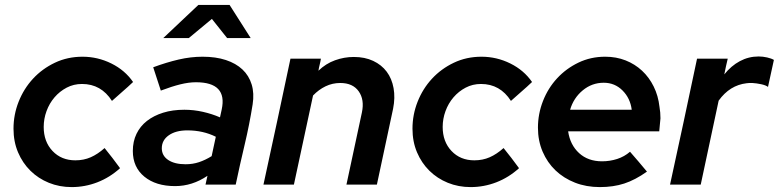

<svg xmlns="http://www.w3.org/2000/svg" viewBox="-20 -752 3172 782"><path d="M287 -99Q321 -99 349.5 -111.5Q378 -124 406 -149Q422 -129 438 -108.5Q454 -88 469 -67Q427 -29 376.5 -9.5Q326 10 272 10Q222 10 179 -7.5Q136 -25 104 -56.5Q72 -88 53.5 -131.5Q35 -175 35 -228Q35 -285 56 -338Q77 -391 114.5 -431.5Q152 -472 203.5 -496.5Q255 -521 316 -521Q378 -521 433.5 -493.5Q489 -466 522 -418Q501 -398 479.5 -379.5Q458 -361 436 -341Q392 -410 314 -410Q280 -410 251.5 -395Q223 -380 202 -355.5Q181 -331 169.5 -299.5Q158 -268 158 -235Q158 -175 194 -137Q230 -99 287 -99Z M521 0ZM693 6Q615 6 568 -32.5Q521 -71 521 -137Q521 -176 536 -207Q551 -238 578.5 -259.5Q606 -281 644.5 -293Q683 -305 731 -305Q769 -305 806.5 -296.5Q844 -288 876 -274Q878 -282 879.5 -290Q881 -298 883 -306Q907 -417 778 -417Q749 -417 714.5 -408.5Q680 -400 635 -383Q627 -407 619.5 -430.5Q612 -454 604 -478Q658 -498 707.5 -509.5Q757 -521 805 -521Q859 -521 900 -507.5Q941 -494 967.5 -469Q994 -444 1005 -408Q1016 -372 1009 -327Q996 -245 976.5 -163Q957 -81 940 0H817Q819 -9 821 -18Q823 -27 825 -36Q763 6 693 6ZM639 -148Q639 -118 665 -100.5Q691 -83 736 -83Q765 -83 790.5 -91.5Q816 -100 842 -116L859 -195Q807 -221 743 -221Q696 -221 667.5 -201Q639 -181 639 -148ZM905 -597 843 -675 749 -597H645L788 -732H915L1001 -597Z M1053 0Q1081 -129 1108.5 -256.5Q1136 -384 1163 -513H1287Q1285 -500 1282 -488.5Q1279 -477 1277 -464Q1307 -493 1344.5 -506.5Q1382 -520 1421 -520Q1466 -520 1500 -504Q1534 -488 1555 -460Q1576 -432 1583 -393Q1590 -354 1581 -309L1515 0H1391L1454 -294Q1465 -346 1441 -380Q1417 -414 1366 -414Q1334 -414 1306 -400.5Q1278 -387 1255 -363Q1235 -272 1216 -181.5Q1197 -91 1177 0Z M1912 -99Q1946 -99 1974.5 -111.5Q2003 -124 2031 -149Q2047 -129 2063 -108.5Q2079 -88 2094 -67Q2052 -29 2001.5 -9.5Q1951 10 1897 10Q1847 10 1804 -7.5Q1761 -25 1729 -56.5Q1697 -88 1678.5 -131.5Q1660 -175 1660 -228Q1660 -285 1681 -338Q1702 -391 1739.5 -431.5Q1777 -472 1828.5 -496.5Q1880 -521 1941 -521Q2003 -521 2058.5 -493.5Q2114 -466 2147 -418Q2126 -398 2104.5 -379.5Q2083 -361 2061 -341Q2017 -410 1939 -410Q1905 -410 1876.5 -395Q1848 -380 1827 -355.5Q1806 -331 1794.5 -299.5Q1783 -268 1783 -235Q1783 -175 1819 -137Q1855 -99 1912 -99Z M2615 -53Q2567 -19 2522.5 -4.5Q2478 10 2423 10Q2368 10 2322 -8Q2276 -26 2242.5 -58Q2209 -90 2190 -134.5Q2171 -179 2171 -232Q2171 -288 2191.5 -340.5Q2212 -393 2249 -433Q2286 -473 2336 -497Q2386 -521 2445 -521Q2490 -521 2528 -506Q2566 -491 2595 -464Q2624 -437 2642.5 -399.5Q2661 -362 2666 -317Q2668 -306 2669 -294Q2670 -282 2670 -270Q2669 -260 2668 -249Q2667 -238 2665 -217H2294Q2302 -162 2338.5 -128.5Q2375 -95 2432 -95Q2464 -95 2493.5 -104.5Q2523 -114 2546 -134Q2564 -114 2581 -93.5Q2598 -73 2615 -53ZM2439 -415Q2391 -415 2353.5 -384Q2316 -353 2302 -305H2553Q2547 -352 2515.5 -383.5Q2484 -415 2439 -415Z M2709 0Q2737 -129 2764.5 -256.5Q2792 -384 2819 -513H2944Q2940 -496 2936.5 -480.5Q2933 -465 2930 -449Q2958 -484 2993.5 -503Q3029 -522 3070 -522Q3087 -522 3104.5 -518Q3122 -514 3132 -508Q3126 -480 3120 -453Q3114 -426 3108 -398Q3099 -405 3080 -409Q3061 -413 3044 -414Q3038 -414 3032 -414Q3026 -414 3021 -413Q2952 -405 2907 -342L2834 0Z"/></svg>

Font: Rosa Sans SemiBold
Style: Italic
Weight: 600
Italic angle: -12°
Designer: Pentagram / MCKL
Foundry: Pentagram / MCKL
Version: Version 1.005;September 16, 2019;FontCreator 11.5.0.2425 64-